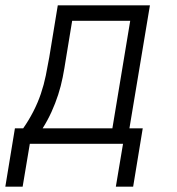

<svg xmlns="http://www.w3.org/2000/svg" viewBox="-43 -540 663 721"><path d="M42 161H-23L13 -58H44Q65 -88 82 -121Q99 -154 110.5 -188Q122 -222 129 -256.5Q136 -291 142 -325L174 -520H520L443 -58H493L457 161H392L419 0H69ZM379 -58 446 -462H228L204 -316Q199 -283 192.5 -250Q186 -217 175.5 -184.5Q165 -152 150.5 -120Q136 -88 117 -58Z"/></svg>

Font: Iosevka Light Extended Oblique
Style: Regular
Weight: 300
Width: 7
Italic angle: -9°
Monospace: yes
Designer: Belleve Invis
Foundry: Belleve Invis
Version: Version 32.5.0; ttfautohint (v1.8.4)